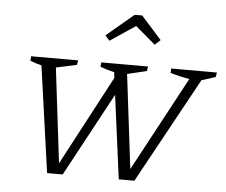

<svg xmlns="http://www.w3.org/2000/svg" viewBox="-53 -809 1024 870"><g transform="rotate(5 459.5 -374.5)"><path d="M192 0 124 -484Q95 -491 72 -501L74 -521H288L284 -500L190 -480L242 -49L458 -456L455 -482Q423 -489 391 -501L393 -521H606L602 -500L514 -479L566 -51L797 -481Q753 -488 710 -501L711 -521H919L915 -500L852 -480L589 0H518L468 -380L263 0ZM559 -749 652 -645 627 -622 536 -699 421 -622 401 -645 525 -749Z"/></g></svg>

Font: Piazzolla SC Light
Style: Italic
Weight: 300
Italic angle: -11.3°
Designer: Juan Pablo del Peral
Foundry: Huerta Tipografica
Version: Version 1.330